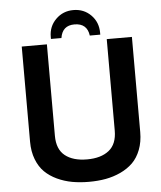

<svg xmlns="http://www.w3.org/2000/svg" viewBox="-60 -952 859 1024"><g transform="rotate(-5 369.0 -440.0)"><path d="M214.8 -240.2Q214.8 -168 257.6 -134Q300.3 -100.1 375 -100.1Q449.7 -100.1 492.4 -134Q535.2 -168 535.2 -240.2V-730H669.9V-220.2Q669.9 -168 653.8 -126.2Q637.7 -84.5 610.4 -57.6Q583 -30.8 544.7 -12.9Q506.3 4.9 464.6 12.5Q422.9 20 375 20Q327.1 20 285.4 12.5Q243.7 4.9 205.3 -12.9Q167 -30.8 139.6 -57.6Q112.3 -84.5 96.2 -126.2Q80.1 -168 80.1 -220.2V-730H214.8ZM371.1 -899.9Q427.2 -899.9 465.1 -861.8Q502.9 -823.7 502.9 -767.1V-756.8H446.8Q438 -823.2 370.1 -823.2Q305.2 -823.2 294.9 -756.8H238.8V-768.1Q238.8 -823.7 277.1 -861.8Q315.4 -899.9 371.1 -899.9Z"/></g></svg>

Font: Miedinger*
Style: Bold
Weight: 700
Version: Version 001.000